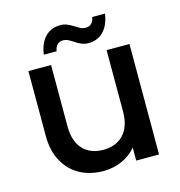

<svg xmlns="http://www.w3.org/2000/svg" viewBox="-108 -821 866 925"><g transform="rotate(-15 324.5 -358.5)"><path d="M100 -99C139 -28 210 8 297 8C362 8 424 -20 460 -65V0H574V-551H460V-244C460 -145 406 -91 321 -91C236 -91 183 -145 183 -244V-551H70V-227C70 -177 80 -134 100 -99ZM226 -608C230 -636 246 -651 269 -651C285 -651 294 -646 318 -631C342 -615 360 -606 385 -606C445 -606 487 -646 498 -723H434C430 -695 414 -681 391 -681C374 -681 362 -688 342 -701C315 -717 300 -725 275 -725C215 -725 173 -685 162 -608Z"/></g></svg>

Font: Poppins Medium
Style: Regular
Weight: 500
Designer: Ninad Kale (Devanagari), Jonny Pinhorn (Latin)
Foundry: Indian Type Foundry
Version: 4.004